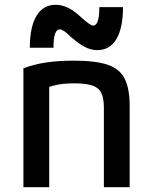

<svg xmlns="http://www.w3.org/2000/svg" viewBox="-20 -784 640 804"><path d="M78 -498Q123 -515 174 -522.5Q225 -530 289 -530Q380 -530 430.5 -513Q481 -496 502 -454.5Q523 -413 523 -340V0H415V-334Q415 -374 403.5 -396Q392 -418 365 -426.5Q338 -435 289 -435Q263 -435 241 -432.5Q219 -430 195 -423Q171 -416 136 -402L186 -470V0H78ZM387 -574Q362 -574 336 -587Q310 -600 274 -632Q258 -648 247.5 -654.5Q237 -661 230 -661Q217 -661 210.5 -642Q204 -623 204 -584H105Q105 -672 133 -718Q161 -764 213 -764Q239 -764 265 -751.5Q291 -739 326 -706Q343 -691 353.5 -684Q364 -677 370 -677Q383 -677 389.5 -696Q396 -715 396 -754H495Q495 -667 467.5 -620.5Q440 -574 387 -574Z"/></svg>

Font: M PLUS Code Latin Expanded Medium
Style: Regular
Weight: 500
Width: 7
Designer: Coji Morishita
Foundry: UNDERFOREST DESIGN
Version: Version 1.002; ttfautohint (v1.8.3)